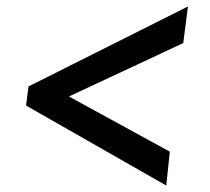

<svg xmlns="http://www.w3.org/2000/svg" viewBox="-20 -615 649 593"><path d="M68 -348 560.5 -595 546 -482 193 -317 504.5 -146.5 493.5 -42 60.5 -289Z"/></svg>

Font: Merriweather 28pt ExtraBold
Style: Italic
Weight: 800
Italic angle: -7.8°
Version: Version 2.101